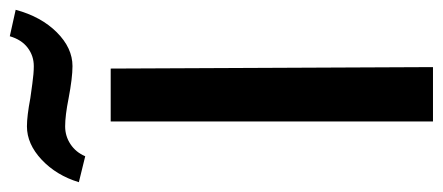

<svg xmlns="http://www.w3.org/2000/svg" viewBox="-294 -628 904 392"><g transform="rotate(-90 158.0 -432.0)"><path d="M106 -658H214L217 0H106ZM-18 -723Q-4 -769 28 -799Q60 -829 96 -829Q117 -829 154 -822Q162 -821 183 -818Q204 -815 219 -815Q240 -815 256.5 -827.5Q273 -840 280 -864L334 -852Q320 -800 288 -768Q256 -736 219 -736Q195 -736 153 -744Q118 -751 96 -751Q76 -751 59.5 -740Q43 -729 35 -710Z"/></g></svg>

Font: Ysabeau Semibold
Style: Regular
Weight: 600
Designer: Christian Thalmann (Catharsis Fonts)
Version: Version 0.003